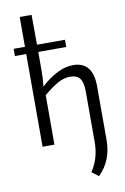

<svg xmlns="http://www.w3.org/2000/svg" viewBox="-98 -757 666 1020"><g transform="rotate(-10 234.5 -247.0)"><path d="M317 -399Q424 -399 424 -266V24Q424 135 351 206L315 178Q360 111 360 24V-250Q360 -298 344 -319.5Q328 -341 290 -341Q259 -341 226.5 -323.5Q194 -306 147 -267V0H83V-500H22V-539H83V-700H147L148 -539H299V-500H148V-401Q148 -357 143 -314Q236 -399 317 -399Z"/></g></svg>

Font: exo2condensed_l
Style: Regular
Weight: 300
Width: 3
Designer: Natanael Gama
Version: Version 1.001;PS 001.001;hotconv 1.0.70;makeotf.lib2.5.58329